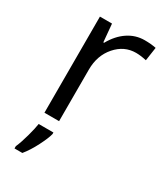

<svg xmlns="http://www.w3.org/2000/svg" viewBox="-180 -580 738 860"><g transform="rotate(30 189.5 -150.5)"><path d="M306.6 -505.9Q339.8 -505.9 365.7 -500.5L355.5 -430.7Q324.7 -437.5 301.3 -437.5Q240.7 -437.5 198 -388.7Q155.3 -339.8 155.3 -266.6V0H79.6V-497.1H142.1L150.4 -404.8H154.3Q181.6 -453.6 220.7 -479.7Q259.8 -505.9 306.6 -505.9ZM43.5 193.8Q56.2 165 67.6 122.8Q79.1 80.6 82.5 56.6H158.7V64.9Q153.3 87.9 131.1 131.6Q108.9 175.3 84 205.6H43.5Z"/></g></svg>

Font: Bpm'online Open Sans
Style: Regular
Weight: 400
Foundry: Ascender Corporation
Version: Version 1.10